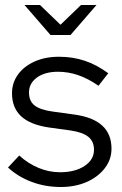

<svg xmlns="http://www.w3.org/2000/svg" viewBox="-20 -738 486 768"><path d="M223 10Q161 10 106.5 -10.5Q52 -31 12 -68L57 -116Q92 -84 134 -66.5Q176 -49 220 -49Q280 -49 318 -74Q356 -99 356 -139Q356 -172 333.5 -190.5Q311 -209 263 -216L176 -228Q101 -239 64.5 -273Q28 -307 28 -365Q28 -407 52 -440Q76 -473 118.5 -492Q161 -511 216 -511Q271 -511 319 -495Q367 -479 413 -445L374 -395Q332 -424 292.5 -437.5Q253 -451 212 -451Q160 -451 128 -428Q96 -405 96 -368Q96 -334 118 -316.5Q140 -299 189 -292L276 -280Q351 -270 388.5 -236Q426 -202 426 -143Q426 -100 399 -65Q372 -30 326.5 -10Q281 10 223 10ZM140 -718 222 -639 304 -718H366L262 -598H182L78 -718Z"/></svg>

Font: Red Hat Display VF
Style: Regular
Weight: 300
Designer: Pentagram, MCKL
Foundry: Pentagram, MCKL
Version: Version 1.023